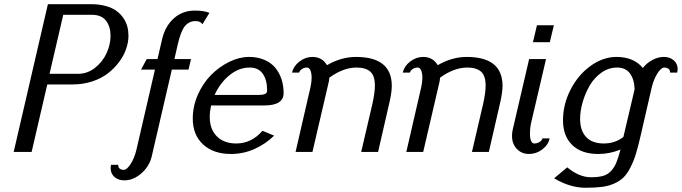

<svg xmlns="http://www.w3.org/2000/svg" viewBox="-20 -720 3232 910"><path d="M588.9 -550.8Q588.9 -520.5 578.1 -488.8Q567.4 -457 544.9 -426.8Q522.5 -396.5 491.7 -372.6Q460.9 -348.6 417.5 -334.2Q374 -319.8 324.2 -319.8H204.1L129.9 0H44.9L207 -700.2H412.1Q450.7 -700.2 481.7 -691.4Q512.7 -682.6 532.2 -668.2Q551.8 -653.8 564.9 -634.3Q578.1 -614.7 583.5 -594Q588.9 -573.2 588.9 -550.8ZM279.8 -649.9 214.8 -370.1H350.1Q394 -370.1 430.2 -398.4Q466.3 -426.8 485.1 -467.8Q503.9 -508.8 503.9 -550.8Q503.9 -593.3 482.7 -621.6Q461.4 -649.9 415 -649.9Z M699.2 21Q688 68.4 650.1 101.6Q612.3 134.8 569.3 134.8Q540.5 134.8 522.5 118.7Q504.4 102.5 504.4 77.1Q504.4 70.8 506.3 61H540.5V64.9Q540.5 73.7 547.6 79.3Q554.7 85 566.4 85Q581.5 85 599.4 56.9Q617.2 28.8 626.5 -9.8L714.4 -390.1H648.4L675.3 -439.9H726.6L748.5 -535.2Q763.2 -596.7 804.2 -633.3Q845.2 -669.9 904.3 -669.9Q945.8 -669.9 972.7 -659.2L939.5 -605Q930.2 -620.1 907.2 -620.1Q876 -620.1 856.4 -596.2Q836.9 -572.3 822.3 -508.8L806.6 -439.9H885.3L873.5 -390.1H794.4Z M1324.2 -278.8Q1324.2 -220.2 1232.4 -220.2H980.5Q974.1 -190.9 974.1 -166Q974.1 -107.4 1007.8 -73.7Q1041.5 -40 1100.1 -40Q1171.9 -40 1224.1 -100.1L1279.3 -77.1Q1238.3 -37.1 1185.8 -13.7Q1133.3 9.8 1074.2 9.8Q991.7 9.8 942.6 -35.4Q893.6 -80.6 893.6 -158.2Q893.6 -216.3 917.7 -271Q941.9 -325.7 980.2 -364.5Q1018.6 -403.3 1066.4 -426.8Q1114.3 -450.2 1160.2 -450.2Q1201.2 -450.2 1233.4 -436.3Q1265.6 -422.4 1285.2 -398.2Q1304.7 -374 1314.5 -343.8Q1324.2 -313.5 1324.2 -278.8ZM997.1 -270H1204.1Q1226.1 -270 1236.1 -274.7Q1246.1 -279.3 1246.1 -291Q1246.1 -341.3 1225.3 -370.6Q1204.6 -399.9 1163.1 -399.9Q1112.3 -399.9 1067.6 -363.5Q1022.9 -327.1 997.1 -270Z M1451.2 -305.2Q1457 -331.1 1457 -351.1Q1457 -373 1451.2 -386.5Q1445.3 -399.9 1435.1 -399.9Q1421.4 -399.9 1410.9 -392.8Q1400.4 -385.7 1397.9 -376H1364.3Q1371.1 -406.7 1399.2 -428.5Q1427.2 -450.2 1460.9 -450.2Q1506.8 -450.2 1529.8 -411.1Q1597.2 -450.2 1667 -450.2Q1836.9 -450.2 1836.9 -313Q1836.9 -285.2 1827.1 -240.2L1772 0H1691.9L1745.1 -228Q1756.8 -280.8 1756.8 -314Q1756.8 -361.8 1734.6 -380.9Q1712.4 -399.9 1669.9 -399.9Q1607.4 -399.9 1541 -352.1Q1540.5 -349.6 1540 -344.2Q1539.6 -338.9 1539.1 -335.9L1460.9 0H1380.9Z M1976.1 -305.2Q1981.9 -331.1 1981.9 -351.1Q1981.9 -373 1976.1 -386.5Q1970.2 -399.9 1960 -399.9Q1946.3 -399.9 1935.8 -392.8Q1925.3 -385.7 1922.9 -376H1889.2Q1896 -406.7 1924.1 -428.5Q1952.1 -450.2 1985.8 -450.2Q2031.7 -450.2 2054.7 -411.1Q2122.1 -450.2 2191.9 -450.2Q2361.8 -450.2 2361.8 -313Q2361.8 -285.2 2352.1 -240.2L2296.9 0H2216.8L2270 -228Q2281.7 -280.8 2281.7 -314Q2281.7 -361.8 2259.5 -380.9Q2237.3 -399.9 2194.8 -399.9Q2132.3 -399.9 2065.9 -352.1Q2065.4 -349.6 2064.9 -344.2Q2064.5 -338.9 2064 -335.9L1985.8 0H1905.8Z M2524.9 -600.1H2605L2585.9 -520H2505.9ZM2496.6 -134.8Q2491.7 -113.3 2491.7 -88.9Q2491.7 -40 2512.7 -40Q2526.4 -40 2537.4 -47.1Q2548.3 -54.2 2550.8 -64H2585Q2578.6 -33.2 2550 -11.7Q2521.5 9.8 2487.8 9.8Q2452.1 9.8 2429.4 -14.4Q2406.7 -38.6 2406.7 -76.2Q2406.7 -89.4 2409.7 -104L2487.8 -439.9H2567.9Z M2729.5 -155.8Q2729.5 -101.1 2758.1 -70.6Q2786.6 -40 2841.8 -40Q2895 -40 2934.6 -70.8L2987.8 -296.9Q2986.3 -344.2 2965.6 -372.1Q2944.8 -399.9 2904.8 -399.9Q2864.7 -399.9 2830.6 -375.7Q2796.4 -351.6 2774.9 -314.5Q2753.4 -277.3 2741.5 -235.6Q2729.5 -193.8 2729.5 -155.8ZM2920.9 -11.2Q2869.6 9.8 2815.4 9.8Q2735.8 9.8 2692.1 -32.7Q2648.4 -75.2 2648.4 -149.9Q2648.4 -225.1 2684.1 -294.9Q2719.7 -364.7 2778.8 -407.5Q2837.9 -450.2 2901.9 -450.2Q2983.4 -450.2 3026.9 -397.9Q3046.4 -422.4 3073 -436.3Q3099.6 -450.2 3126.5 -450.2Q3155.3 -450.2 3173.6 -433.8Q3191.9 -417.5 3191.9 -392.1Q3191.9 -388.2 3189.5 -376H3155.8V-379.9Q3155.8 -388.2 3147.9 -394Q3140.1 -399.9 3128.4 -399.9Q3113.3 -399.9 3095.7 -371.8Q3078.1 -343.8 3068.8 -305.2L3016.6 -78.1Q3004.4 -24.9 2993.7 10Q2982.9 44.9 2967.5 74.7Q2952.1 104.5 2934.8 121.3Q2917.5 138.2 2891.1 149.9Q2864.7 161.6 2832.5 165.8Q2800.3 169.9 2754.9 169.9Q2681.6 169.9 2606.4 125L2668.5 73.2Q2725.1 120.1 2780.8 120.1Q2815.4 120.1 2837.9 113.8Q2860.4 107.4 2876 90.6Q2891.6 73.7 2901.1 50.8Q2910.6 27.8 2920.9 -11.2Z"/></svg>

Font: Pfennig
Style: Italic
Weight: 500
Italic angle: -13°
Version: Version 20120410 ; ttfautohint (v0.8)